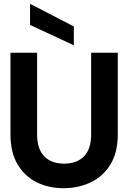

<svg xmlns="http://www.w3.org/2000/svg" viewBox="-20 -977 674 1009"><path d="M314 12Q236 12 173 -19Q110 -50 72.5 -113Q35 -176 35 -271V-700H175V-270Q175 -194 212.5 -155.5Q250 -117 317 -117Q384 -117 421.5 -155.5Q459 -194 459 -270V-700H599V-271Q599 -176 560.5 -113Q522 -50 457 -19Q392 12 314 12ZM368 -739 138 -846V-957L368 -838Z"/></svg>

Font: Host Grotesk Black
Style: Regular
Weight: 900
Designer: Doğukan Karapınar based on Poppins by Indian Type Foundry, Jonny Pinhorn
Foundry: Element Type
Version: Version 1.000; ttfautohint (v1.8.4.7-5d5b);gftools[0.9.33]